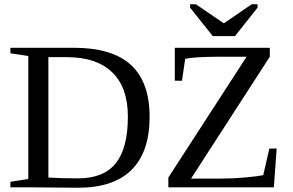

<svg xmlns="http://www.w3.org/2000/svg" viewBox="-20 -879 1373 901"><path d="M580.1 -332Q580.1 -469.2 506.1 -540Q432.1 -610.8 294.9 -610.8H207V-45.9Q265.6 -42 346.2 -42Q466.3 -42 523.2 -112.8Q580.1 -183.6 580.1 -332ZM326.2 -654.8Q507.3 -654.8 594.7 -574Q682.1 -493.2 682.1 -331.1Q682.1 -167 597.9 -82.5Q513.7 2 346.2 2L112.8 0H28.8V-25.9L112.8 -39.1V-616.2L28.8 -628.9V-654.8ZM770 -45.9 1137.2 -612.8H1015.1Q894.5 -612.8 849.1 -603L834 -500H800.3V-654.8H1246.1V-612.8L876.5 -41H1018.1Q1074.7 -41 1133.1 -46.4Q1191.4 -51.8 1215.3 -57.1L1244.1 -182.1H1278.3L1265.1 0H770ZM899.4 -858.9 1030.3 -769.5 1161.1 -858.9H1188.5V-842.8L1082.5 -709.5H978.5L872.1 -842.8V-858.9Z"/></svg>

Font: Liberation Serif
Style: Regular
Weight: 400
Designer: Steve Matteson
Foundry: Ascender Corporation
Version: Version 2.1.5